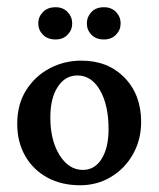

<svg xmlns="http://www.w3.org/2000/svg" viewBox="-20 -519 450 544"><path d="M207 5.9Q153.8 5.9 113.8 -16.1Q73.7 -38.1 51.3 -77.4Q28.8 -116.7 28.8 -168Q28.8 -223.6 54.2 -263.7Q79.6 -303.7 120.8 -325.4Q162.1 -347.2 210.4 -347.2Q286.1 -347.2 333 -298.8Q379.9 -250.5 379.9 -173.8Q379.9 -123 356.9 -82.3Q334 -41.5 294.7 -17.8Q255.4 5.9 207 5.9ZM214.8 -37.6Q248.5 -37.6 268.1 -69.1Q287.6 -100.6 287.6 -153.3Q287.6 -221.2 263.4 -263.2Q239.3 -305.2 199.2 -305.2Q164.6 -305.2 143.6 -272.9Q122.6 -240.7 122.6 -186Q122.6 -121.6 148.7 -79.6Q174.8 -37.6 214.8 -37.6ZM137.7 -407.2Q114.7 -407.2 101.6 -420.7Q88.4 -434.1 88.4 -452.6Q88.4 -471.2 101.6 -484.9Q114.7 -498.5 137.7 -498.5Q158.7 -498.5 171.6 -484.9Q184.6 -471.2 184.6 -452.6Q184.6 -434.1 171.6 -420.7Q158.7 -407.2 137.7 -407.2ZM274.4 -407.2Q252 -407.2 239 -420.7Q226.1 -434.1 226.1 -452.6Q226.1 -471.2 239 -484.9Q252 -498.5 274.4 -498.5Q295.9 -498.5 308.8 -484.9Q321.8 -471.2 321.8 -452.6Q321.8 -434.1 308.8 -420.7Q295.9 -407.2 274.4 -407.2Z"/></svg>

Font: Lateef Medium
Style: Regular
Weight: 500
Designer: SIL International
Foundry: SIL International
Version: Version 4.200